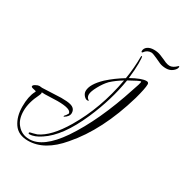

<svg xmlns="http://www.w3.org/2000/svg" viewBox="-204 -937 1193 1241"><g transform="rotate(30 392.5 -316.5)"><path d="M214 -176 122 -173Q104 -173 98 -174Q99 -173 99 -167.5Q99 -162 93 -149Q56 -75 56 -11.5Q56 52 88 88Q122 129 179 129Q282 129 389 -27Q510 -206 600 -484Q620 -541 620 -548.5Q620 -556 619 -556Q608 -556 537 -516Q512 -359 441 -196Q356 -1 248 69Q201 101 164 101Q156 101 156 95Q156 89 166 87.5Q176 86 209 76Q292 38 372 -97Q479 -278 520 -506Q472 -477 439 -446Q413 -419 390.5 -377.5Q368 -336 368 -314.5Q368 -293 383 -283Q388 -280 388 -278Q388 -276 377 -276Q366 -276 352 -291Q339 -307 339 -324Q339 -374 408 -440Q460 -487 523 -525Q537 -609 537 -693Q537 -699 542 -701Q547 -698 547 -648.5Q547 -599 539 -535Q612 -576 648 -576Q665 -576 665 -560Q665 -530 642 -446Q559 -161 409 11Q299 142 176 142Q103 142 69 92Q35 42 35 -32.5Q35 -107 58 -151Q61 -156 61 -159Q61 -162 42 -165.5Q23 -169 23 -176Q23 -186 40 -194Q54 -202 65 -202L85 -200L225 -206Q272 -206 294 -200Q333 -190 333 -154Q333 -128 301 -109Q297 -109 297 -111Q297 -115 308 -126Q318 -141 318 -142Q318 -176 214 -176ZM785 -760Q785 -743 764.5 -726Q744 -709 715.5 -709Q687 -709 666 -718Q645 -727 627 -736Q594 -751 584 -751Q552 -751 534 -724Q530 -719 527 -721.5Q524 -724 524 -728Q524 -749 542 -762Q560 -775 589 -775Q618 -775 640 -766Q662 -757 675.5 -751Q689 -745 695 -742Q713 -735 726 -735Q751 -735 778 -762Q780 -765 782.5 -763.5Q785 -762 785 -760Z"/></g></svg>

Font: Ruthie
Style: Regular
Weight: 400
Designer: Robert E. Leuschke
Foundry: Robert E. Leuschke
Version: Version 1.003